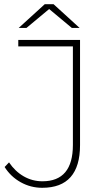

<svg xmlns="http://www.w3.org/2000/svg" viewBox="-20 -890 523 914"><path d="M181 4Q126 4 78.5 -22.5Q31 -49 2 -95L23 -117Q52 -74 93 -50.5Q134 -27 182 -27Q327 -27 327 -200V-669H67V-700H361V-199Q361 -98 316 -47Q271 4 181 4ZM69 -757 193 -870H235L359 -757H322L214 -847L106 -757Z"/></svg>

Font: Montserrat Thin ExtraLight
Style: Regular
Weight: 250
Version: Version 9.000